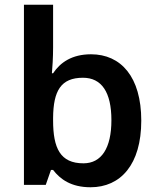

<svg xmlns="http://www.w3.org/2000/svg" viewBox="-20 -780 665 810"><path d="M204 -580V-760H81V0H173L195 -63H204C234 -24 280 10 362 10C489 10 576 -86 576 -271C576 -456 490 -551 364 -551C283 -551 234 -516 204 -471H199C201 -493 204 -537 204 -580ZM330 -452C408 -452 450 -392 450 -273C450 -155 408 -91 332 -91C234 -91 204 -155 204 -272V-283C205 -397 237 -452 330 -452Z"/></svg>

Font: Noto Sans New Tai Lue Semibold
Style: Regular
Weight: 600
Designer: Monotype Design Team
Foundry: Monotype Imaging Inc.
Version: Version 2.004